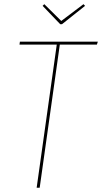

<svg xmlns="http://www.w3.org/2000/svg" viewBox="-20 -875 476 895"><path d="M369.1 -855.5 376.5 -847.7 269 -762.2H260.7L178.7 -847.7L186.5 -855.5L265.6 -777.3ZM436 -680.7 431.6 -667H258.8L165 0H150.9L244.6 -667H70.8L72.8 -680.7Z"/></svg>

Font: Fira Sans Compressed Hair
Style: Italic
Weight: 100
Width: 3
Italic angle: -8°
Designer: Carrois Corporate & Edenspiekermann AG
Foundry: Carrois Corporate GbR & Edenspiekermann AG
Version: Version 4.203;PS 004.203;hotconv 1.0.88;makeotf.lib2.5.64775